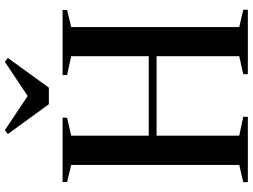

<svg xmlns="http://www.w3.org/2000/svg" viewBox="-142 -872 1014 770"><g transform="rotate(-90 365.0 -487.0)"><path d="M88.5 -34.5V-708.5L20 -725V-743H278V-725L206 -708.5V-397.5H524.5V-708.5L449 -725V-743H710V-725L641.5 -708.5V-34.5L711 -18.5V0H452.5V-18.5L524.5 -34.5V-366H206V-34.5L281.5 -18.5V0H19.5V-18.5ZM332 -798 212.5 -962.5 228 -974.5 365 -883 502 -974.5 517.5 -962.5 398.5 -798Z"/></g></svg>

Font: Merriweather 144pt Medium
Style: Regular
Weight: 500
Version: Version 2.100